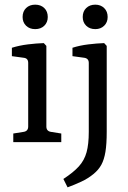

<svg xmlns="http://www.w3.org/2000/svg" viewBox="-20 -610 551 824"><path d="M179 -67Q179 -47 199 -44L243 -37V0H37V-37L81 -44Q101 -47 101 -67V-340Q101 -360 82 -362L31 -369V-405Q63 -415 99.5 -419.5Q136 -424 168 -425L179 -413ZM185 -537Q185 -514 170 -499.5Q155 -485 131 -485Q107 -485 92 -499.5Q77 -514 77 -537Q77 -561 92 -575.5Q107 -590 131 -590Q155 -590 170 -575.5Q185 -561 185 -537ZM438 -413V-44Q438 8 432.5 41.5Q427 75 415 97Q403 119 381 137Q358 156 329 169.5Q300 183 270 194L252 158Q295 130 318.5 104Q342 78 351.5 43.5Q361 9 361 -44V-340Q361 -359 342 -362L291 -369V-405Q322 -415 359 -419.5Q396 -424 427 -425ZM442 -537Q442 -514 427 -499.5Q412 -485 389 -485Q365 -485 350 -499.5Q335 -514 335 -537Q335 -561 350 -575.5Q365 -590 389 -590Q412 -590 427 -575.5Q442 -561 442 -537Z"/></svg>

Font: Yrsa
Style: Regular
Weight: 400
Designer: Anna Giedrys (Yrsa+Rasa design), David Brezina (Yrsa art-direction, Rasa art-direction, design)
Foundry: Rosetta Type Foundry
Version: Version 2.004